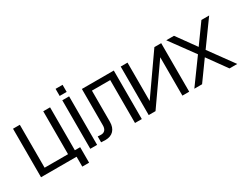

<svg xmlns="http://www.w3.org/2000/svg" viewBox="-70 -1160 2298 1782"><g transform="rotate(-30 1079.0 -268.5)"><path d="M110 -520H37V0H418V106H491V-60H434V-520H361V-60H110Z M638 -520H565V0H638ZM564 -567H639V-643H564Z M1117 -520H775V-130C775 -87 754 -63 718 -63C705 -63 691 -64 682 -65V-2C697 -1 713 0 729 0C804 0 848 -47 848 -126V-460H1044V0H1117Z M1552 -520 1265 -110H1264V-520H1191V0H1264L1551 -410H1552V0H1625V-520Z M1679 -520 1869 -260 1680 0H1763L1910 -204L2057 0H2140L1951 -260L2139 -520H2056L1909 -316L1762 -520Z"/></g></svg>

Font: Non Bureau Light
Style: Regular
Weight: 300
Designer: Jona Saucedo
Foundry: Non Foundry
Version: Version 1.000;FEAKit 1.0